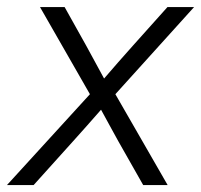

<svg xmlns="http://www.w3.org/2000/svg" viewBox="-47 -536 582 556"><path d="M-26.9 0 213.4 -263.2 68.8 -515.6H140.1L202.6 -403.8Q215.8 -379.9 228.5 -356.2Q241.2 -332.5 254.4 -308.6Q274.9 -332.5 295.7 -356.2Q316.4 -379.9 337.9 -403.8L438 -515.6H515.1L287.1 -263.2L438.5 0H367.7L295.4 -127.4Q282.7 -150.4 270.3 -173.1Q257.8 -195.8 245.6 -218.3Q205.6 -172.4 165 -127.4L50.3 0Z"/></svg>

Font: Inter Display Light
Style: Italic
Weight: 300
Italic angle: -9.39999°
Designer: Rasmus Andersson
Foundry: rsms
Version: Version 4.000;git-a52131595